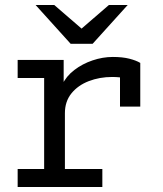

<svg xmlns="http://www.w3.org/2000/svg" viewBox="-20 -752 656 772"><path d="M51 0V-72.5H157.5V-438.5H51V-511H236V-396.5L230 -411Q246 -445.5 278.8 -470.5Q311.5 -495.5 352.2 -509.2Q393 -523 433.5 -523Q472.5 -523 500 -516Q527.5 -509 544 -499V-323.5H462.5V-475L487.5 -436Q475 -439.5 460.8 -441Q446.5 -442.5 431 -442.5Q380.5 -442.5 337 -425.8Q293.5 -409 267.2 -376.5Q241 -344 241 -297V-72.5H391.5V0ZM264 -576 123 -732H198L308 -637L418 -732H493.5L352.5 -576Z"/></svg>

Font: Overpass Mono Light
Style: Regular
Weight: 400
Monospace: yes
Version: Version 4.000